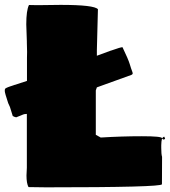

<svg xmlns="http://www.w3.org/2000/svg" viewBox="-53 -762 707 798"><path d="M408.7 -551.8Q448.2 -565.9 456.1 -565.9Q480.5 -515.1 486.3 -495.4Q492.2 -475.6 495.4 -468Q498.5 -460.4 498.5 -456.8Q498.5 -453.1 493.2 -450.7L349.6 -398.9L345.2 -386.2V-201.7L365.7 -190.4Q454.1 -195.8 536.9 -195.8Q619.6 -195.8 620.6 -187.5Q617.2 -173.8 617.2 -158.2V-147Q617.2 -121.1 620.6 -109.9Q620.6 -35.6 620.1 3.9Q617.2 16.6 138.2 16.6Q114.3 16.6 65.4 15.6Q57.1 0 57.1 -32.7L58.6 -64.5V-288.6L48.3 -287.6Q44.9 -287.1 32.7 -281.7L14.2 -274.4Q7.8 -275.4 0 -279.8L-11.7 -317.4L-19 -333.5Q-33.2 -376 -33.2 -384Q-33.2 -392.1 -31.2 -393.8Q-29.3 -395.5 -25.4 -397.2Q-21.5 -398.9 -18.6 -400.1Q-15.6 -401.4 -10.3 -403.1Q-4.9 -404.8 -3.4 -405.3L9.3 -409.7L8.8 -409.2L59.1 -425.8V-522.5L59.6 -545.9Q59.6 -553.7 58.6 -585V-590.3L56.2 -660.6Q56.2 -718.8 67.4 -741.2Q76.7 -740.7 94.2 -740.7H116.7L198.7 -741.7Q338.9 -741.7 354 -723.6L349.6 -553.7V-530.3L409.2 -552.2ZM620.1 -185.5Q625 -193.8 629.9 -193.8L633.3 -185.5L628.4 -181.6H627.9Z"/></svg>

Font: Bowlby One
Style: Regular
Weight: 400
Designer: vernon adams
Foundry: vernon adams
Version: Version 1.001